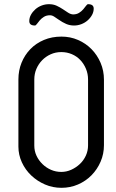

<svg xmlns="http://www.w3.org/2000/svg" viewBox="-20 -898 557 918"><path d="M68 -518Q68 -561 83 -598Q98 -635 125 -663Q152 -691 190 -707Q228 -723 274 -723Q316 -723 353 -707Q390 -691 417.5 -663Q445 -635 461 -597.5Q477 -560 477 -517V-204Q477 -162 461 -125Q445 -88 417.5 -60Q390 -32 353 -16Q316 0 274 0Q232 0 195 -16Q158 -32 129.5 -59Q101 -86 84.5 -122Q68 -158 68 -197ZM144 -202Q144 -176 154.5 -153.5Q165 -131 183 -113.5Q201 -96 224 -86Q247 -76 273 -76Q298 -76 321 -86.5Q344 -97 362 -114Q380 -131 390.5 -154Q401 -177 401 -203V-518Q401 -545 391 -569Q381 -593 364 -611Q347 -629 323.5 -639Q300 -649 273 -649Q246 -649 222.5 -638.5Q199 -628 181.5 -610Q164 -592 154 -568.5Q144 -545 144 -518ZM329 -829Q346 -829 358 -836.5Q370 -844 378 -853.5Q386 -863 391.5 -870.5Q397 -878 401 -878Q428 -878 428 -857Q428 -841 420 -826.5Q412 -812 399 -800.5Q386 -789 369 -782.5Q352 -776 334 -776Q314 -776 296.5 -783.5Q279 -791 259 -805Q249 -812 239 -818.5Q229 -825 219 -825Q202 -825 190 -817.5Q178 -810 170 -800.5Q162 -791 156.5 -783.5Q151 -776 147 -776Q120 -776 120 -797Q120 -813 128 -827.5Q136 -842 149 -853.5Q162 -865 179 -871.5Q196 -878 214 -878Q235 -878 251 -870.5Q267 -863 280.5 -854Q294 -845 305.5 -837.5Q317 -830 329 -829Z"/></svg>

Font: VDS Compensated
Style: Light
Weight: 300
Designer: artmaker
Foundry: artmaker
Version: Version 1.000 2012 initial release